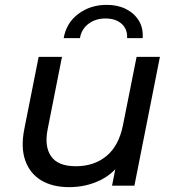

<svg xmlns="http://www.w3.org/2000/svg" viewBox="-20 -764 717 790"><path d="M264 6Q196 6 149.5 -22Q103 -50 84 -103.5Q65 -157 80 -233L139 -530H235L176 -232Q162 -161 190.5 -120.5Q219 -80 292 -80Q367 -80 418 -122Q469 -164 486 -249L542 -530H638L533 0H441L471 -152L488 -111Q451 -51 392.5 -22.5Q334 6 264 6ZM242 -607Q253 -670 302.5 -707Q352 -744 419 -744Q464 -744 498 -727Q532 -710 551 -679.5Q570 -649 567 -607H503Q505 -644 480.5 -666Q456 -688 414 -688Q373 -688 344 -666Q315 -644 309 -607Z"/></svg>

Font: Montserrat Thin Medium
Style: Italic
Weight: 500
Italic angle: -11.3°
Version: Version 9.000